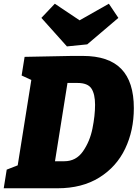

<svg xmlns="http://www.w3.org/2000/svg" viewBox="-32 -1010 747 1030"><path d="M412 -710Q551 -710 618.5 -640.5Q686 -571 686 -430Q686 -310 639.5 -212.5Q593 -115 500.5 -57.5Q408 0 277 0H-12L4 -100L63 -123L136 -581L84 -605L100 -705L354 -710ZM313 -145Q376 -145 413 -198Q450 -251 464 -320.5Q478 -390 478 -448Q478 -505 458.5 -535Q439 -565 383 -565H330L263 -145ZM395 -901 552 -990 603 -914 436 -772 327 -761 190 -914 262 -990Z"/></svg>

Font: Bitter Pro Black
Style: Italic
Weight: 900
Italic angle: -9°
Designer: Sol Matas, and Bitter project Authors
Foundry: Sol Matas
Version: Version 1.010